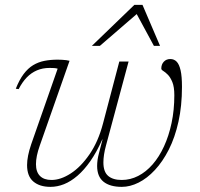

<svg xmlns="http://www.w3.org/2000/svg" viewBox="-20 -736 796 766"><path d="M456 -490.5H493L403 -156Q397.5 -136 395 -119Q392.5 -102 392.5 -88Q392.5 -50.5 411.5 -34.2Q430.5 -18 465.5 -18Q500 -18 531.2 -34Q562.5 -50 588.8 -80Q615 -110 634.2 -151.8Q653.5 -193.5 664.5 -245.2Q675.5 -297 675.5 -356Q675.5 -389.5 667.5 -408.8Q659.5 -428 649.5 -438Q639.5 -448 631.5 -452.8Q623.5 -457.5 623.5 -462.5Q623.5 -479 633.5 -489.8Q643.5 -500.5 659.5 -500.5Q674.5 -500.5 684.8 -490Q695 -479.5 700.5 -455.5Q706 -431.5 706 -389.5Q706 -313.5 692 -250.5Q678 -187.5 653.5 -139.2Q629 -91 598 -57.8Q567 -24.5 533 -7.5Q499 9.5 466 9.5Q418.5 9.5 393 -11Q367.5 -31.5 367.5 -74Q367.5 -85 369.2 -98Q371 -111 375 -125.5L389 -179.5H388Q365.5 -129 340.5 -93.2Q315.5 -57.5 289 -34.8Q262.5 -12 235.5 -1.2Q208.5 9.5 181.5 9.5Q138 9.5 113 -11.8Q88 -33 88 -77.5Q88 -112 104.5 -160.5L210 -462Q204 -464 195.2 -464.5Q186.5 -465 178 -465Q150 -465 127.2 -455.2Q104.5 -445.5 86.5 -426.8Q68.5 -408 54.5 -380.5L43 -382Q57 -417.5 74.2 -440.5Q91.5 -463.5 112.2 -476Q133 -488.5 157.2 -493.2Q181.5 -498 210 -498Q218 -498 227 -497.5Q236 -497 244.2 -496Q252.5 -495 257.5 -493.5L139 -156Q131 -133.5 127.2 -115Q123.5 -96.5 123.5 -81Q123.5 -50 139.5 -34Q155.5 -18 185.5 -18Q222 -18 262.2 -44Q302.5 -70 337.2 -120.5Q372 -171 391 -243.5ZM346.5 -553 516 -716.5H548.5L618.5 -553H594L520.5 -689H536L378.5 -553Z"/></svg>

Font: Newsreader 9pt ExtraLight
Style: Italic
Weight: 250
Italic angle: -17°
Designer: Hugues Gentile
Foundry: Production Type
Version: Version 1.003